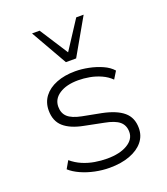

<svg xmlns="http://www.w3.org/2000/svg" viewBox="-139 -846 827 951"><g transform="rotate(-20 275.0 -370.5)"><path d="M276 8Q238 8 199.5 0Q161 -8 127.5 -23Q94 -38 72 -58L95 -98Q121 -76 151.5 -63Q182 -50 215 -44.5Q248 -39 279 -39Q346 -39 386.5 -63Q427 -87 427 -126Q427 -161 403.5 -181Q380 -201 326 -211L226 -231Q158 -244 123 -275Q88 -306 88 -362Q88 -404 111.5 -435Q135 -466 178 -483Q221 -500 277 -500Q311 -500 348 -492.5Q385 -485 417.5 -470.5Q450 -456 469 -434L445 -395Q424 -416 395 -429Q366 -442 335.5 -447.5Q305 -453 276 -453Q214 -453 176.5 -428.5Q139 -404 139 -363Q139 -329 160.5 -309Q182 -289 232 -279L331 -260Q405 -245 441.5 -214Q478 -183 478 -128Q478 -87 453 -56.5Q428 -26 382.5 -9Q337 8 276 8ZM250 -558 141 -749H181L277 -600L374 -749H413L304 -558Z"/></g></svg>

Font: Nunito Sans 7pt ExtraLight
Style: Regular
Weight: 250
Designer: Vernon Adams
Foundry: Vernon Adams
Version: Version 3.101;gftools[0.9.27]